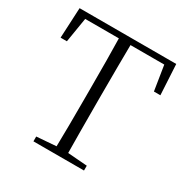

<svg xmlns="http://www.w3.org/2000/svg" viewBox="-165 -863 975 1003"><g transform="rotate(30 322.5 -361.5)"><path d="M170 0V-29L313 -40H332L475 -29V0ZM287 0Q289 -83 289.5 -166Q290 -249 290 -333V-390Q290 -474 289.5 -557.5Q289 -641 287 -723H358Q357 -641 356.5 -557.5Q356 -474 356 -390V-333Q356 -249 356.5 -166Q357 -83 358 0ZM22 -540 31 -723H614L624 -540H585L556 -723L587 -689H58L90 -723L60 -540Z"/></g></svg>

Font: Noto Serif HK ExtraLight
Style: Regular
Weight: 200
Designer: Ryoko NISHIZUKA 西塚涼子 (kana & ideographs); Frank Grießhammer (Latin, Greek & Cyrillic); Wenlong ZHANG 张文龙 (bopomofo); San
Foundry: Adobe
Version: Version 2.002-H1;hotconv 1.1.0;makeotfexe 2.6.0